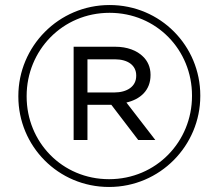

<svg xmlns="http://www.w3.org/2000/svg" viewBox="-20 -732 870 764"><path d="M414 12C617 12 777 -153 777 -350V-352C777 -549 619 -712 416 -712C213 -712 53 -547 53 -350V-348C53 -151 211 12 414 12ZM414 -19C227 -19 86 -167 86 -348V-350C86 -531 228 -681 416 -681C603 -681 744 -533 744 -352V-350C744 -169 602 -19 414 -19ZM439 -546H273V-175H328V-315H421H423L530 -175H598L483 -324C539 -337 579 -373 579 -433V-435C579 -465 567 -490 549 -507C525 -531 486 -546 439 -546ZM434 -364H328V-496H437C490 -496 522 -471 522 -432V-430C522 -388 486 -364 434 -364Z"/></svg>

Font: Mission
Style: Regular
Weight: 400
Version: Version 1.000;FEAKit 1.0